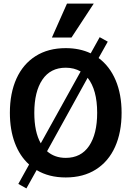

<svg xmlns="http://www.w3.org/2000/svg" viewBox="-20 -978 732 1069"><path d="M657 -350Q657 -241 620.5 -160Q584 -79 514 -34.5Q444 10 346 10Q252 10 184 -31L127 71L82 46L142 -62Q90 -109 62.5 -182.5Q35 -256 35 -350Q35 -459 71.5 -540Q108 -621 178 -665.5Q248 -710 346 -710Q424 -710 485 -681L535 -771L580 -746L529 -655Q591 -609 624 -531Q657 -453 657 -350ZM207 -180 429 -580Q393 -601 346 -601Q261 -601 216 -534.5Q171 -468 171 -350Q171 -243 207 -180ZM521 -350Q521 -478 468 -545L242 -136Q284 -99 346 -99Q431 -99 476 -165.5Q521 -232 521 -350ZM353 -958H502L378 -769H269Z"/></svg>

Font: Niramit
Style: Bold
Weight: 700
Designer: Katatrad Aksorn Co.,Ltd.
Foundry: Cadson Demak Co.,Ltd.
Version: Version 1.001; ttfautohint (v1.6)